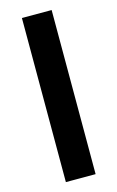

<svg xmlns="http://www.w3.org/2000/svg" viewBox="-114 -775 503 822"><g transform="rotate(-15 137.5 -363.5)"><path d="M203.5 -727.3V0H71.7V-727.3Z"/></g></svg>

Font: InterMG SemiBold
Style: Regular
Weight: 600
Designer: Rasmus Andersson
Foundry: rsms
Version: Version 3.019;December 26, 2023;FontCreator 15.0.0.2955 64-b